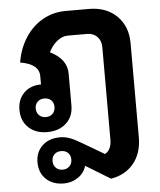

<svg xmlns="http://www.w3.org/2000/svg" viewBox="-56 -606 762 916"><g transform="rotate(-5 325.0 -148.5)"><path d="M588 -378V73Q588 148 548.5 197Q509 246 439 258L321 186Q311 220 281 240.5Q251 261 213 261Q160 261 128 230.5Q96 200 96 150Q96 101 128 70.5Q160 40 213 40Q238 40 261.5 49Q285 58 318 78L420 138Q435 131 443.5 114Q452 97 452 73V-370Q452 -402 433.5 -421Q415 -440 384 -440H292Q266 -440 241 -420Q216 -400 201 -368Q281 -329 281 -259V-107Q281 -54 246.5 -22Q212 10 155 10Q100 10 66 -22Q32 -54 32 -107Q32 -157 63 -188Q94 -219 145 -219V-259Q145 -317 55 -332Q66 -399 99.5 -450.5Q133 -502 183 -530Q233 -558 292 -558H404Q487 -558 537.5 -508.5Q588 -459 588 -378ZM200 -107Q200 -127 187.5 -139Q175 -151 155 -151Q135 -151 122.5 -139Q110 -127 110 -107Q110 -87 122.5 -74.5Q135 -62 155 -62Q175 -62 187.5 -74.5Q200 -87 200 -107ZM258 150Q258 130 245.5 118Q233 106 213 106Q193 106 180.5 118Q168 130 168 150Q168 170 180.5 182.5Q193 195 213 195Q233 195 245.5 182.5Q258 170 258 150Z"/></g></svg>

Font: Stavian Bold
Style: Bold
Weight: 700
Version: Version 1.000; ttfautohint (v1.6)